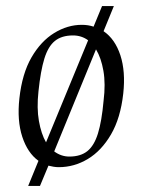

<svg xmlns="http://www.w3.org/2000/svg" viewBox="-20 -542 469 634"><path d="M73 72 107 -11Q71 -37 53.5 -90.5Q36 -144 44 -217Q53 -299 84 -352.5Q115 -406 159 -433Q203 -460 250 -460Q261 -460 270.5 -458.5Q280 -457 289 -454L317 -522H356L322 -439Q360 -413 377.5 -359.5Q395 -306 387 -233Q378 -152 346.5 -98Q315 -44 270 -17Q225 10 174 10Q165 10 156.5 8.5Q148 7 140 5L112 72ZM209 -25Q246 -25 268.5 -43Q291 -61 303.5 -101.5Q316 -142 322 -209Q329 -265 321.5 -308Q314 -351 297 -379L159 -42Q182 -25 209 -25ZM132 -72 271 -409Q249 -425 221 -425Q184 -425 161.5 -407Q139 -389 126.5 -348.5Q114 -308 107 -240Q101 -185 108.5 -142.5Q116 -100 132 -72Z"/></svg>

Font: Ancizar Serif Light
Style: Italic
Weight: 300
Italic angle: -4°
Designer: Cesar Puertas, Viviana Monsalve, Julian Moncada, Julian Prieto, Jose Castro, Felipe Aragon, Mariel Hernandez, Sara Alarc
Version: Version 8.100